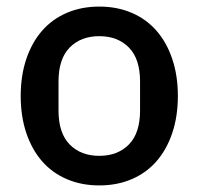

<svg xmlns="http://www.w3.org/2000/svg" viewBox="-20 -552 604 584"><path d="M282 12Q228 12 183.5 -7Q139 -26 108 -61.5Q77 -97 60 -147.5Q43 -198 43 -260Q43 -322 60 -372.5Q77 -423 108 -458.5Q139 -494 183.5 -513Q228 -532 282 -532Q336 -532 380.5 -513Q425 -494 456 -458.5Q487 -423 504 -372.5Q521 -322 521 -260Q521 -198 504 -147.5Q487 -97 456 -61.5Q425 -26 380.5 -7Q336 12 282 12ZM282 -78Q338 -78 372 -112.5Q406 -147 406 -216V-304Q406 -373 372 -407.5Q338 -442 282 -442Q226 -442 192 -407.5Q158 -373 158 -304V-216Q158 -147 192 -112.5Q226 -78 282 -78Z"/></svg>

Font: IBM Plex Sans Thai Looped Medium
Style: Regular
Weight: 500
Designer: Mike Abbink, Paul van der Laan, Pieter van Rosmalen, Ben Mitchell, Mark Frömberg
Foundry: Bold Monday
Version: Version 1.1